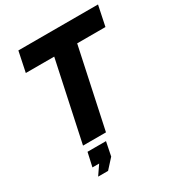

<svg xmlns="http://www.w3.org/2000/svg" viewBox="-213 -843 1096 1188"><g transform="rotate(-30 334.5 -248.5)"><path d="M273 -566H70L100 -710H669L639 -566H437L316 0H152ZM137 213 183 146H135L157 47H289L269 146L208 213Z"/></g></svg>

Font: Raleway ExtraBold
Style: Italic
Weight: 800
Italic angle: -12°
Designer: Matt McInerney, Pablo Impallari, Rodrigo Fuenzalida
Foundry: Matt McInerney, Pablo Impallari, Rodrigo Fuenzalida
Version: Version 4.026